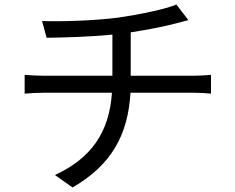

<svg xmlns="http://www.w3.org/2000/svg" viewBox="-20 -788 1040 849"><path d="M558 -453V-645C630 -656 707 -671 756 -684L813 -699L760 -768C711 -747 593 -723 502 -710C394 -696 242 -692 166 -695L186 -621C263 -622 376 -625 477 -635V-453H176C146 -453 111 -455 89 -457V-374C112 -376 146 -378 178 -378H475C463 -199 380 -87 223 -14L301 41C473 -59 546 -191 557 -378H836C861 -378 891 -376 913 -374V-457C892 -455 856 -453 834 -453Z"/></svg>

Font: Noto Sans CJK TC Regular
Style: Regular
Weight: 400
Designer: Ryoko NISHIZUKA (kana & ideographs); Paul D. Hunt (Latin, Greek & Cyrillic); Wenlong ZHANG (bopomofo); Sandoll Communica
Foundry: Adobe Systems Incorporated
Version: Version 1.001;PS 1.001;hotconv 1.0.78;makeotf.lib2.5.61930